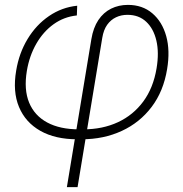

<svg xmlns="http://www.w3.org/2000/svg" viewBox="-20 -558 744 782"><path d="M252.4 204.1 352.1 -398.4Q359.9 -445.3 380.6 -476.3Q401.4 -507.3 432.4 -522.7Q463.4 -538.1 501 -538.1Q560.1 -538.1 600.3 -503.9Q640.6 -469.7 657 -410.9Q673.3 -352.1 660.6 -276.4Q646 -186.5 597.7 -122.6Q549.3 -58.6 475.8 -24.7Q402.3 9.3 312.5 9.3H294.4Q205.1 9.3 144.3 -25.1Q83.5 -59.6 57.4 -122.3Q31.2 -185.1 45.9 -270.5Q57.6 -341.8 92.5 -399.4Q127.4 -457 179.7 -492.7Q231.9 -528.3 294.4 -534.7L293 -495.1Q240.7 -489.7 198.5 -459.5Q156.2 -429.2 127.9 -379.9Q99.6 -330.6 89.4 -269.5Q76.7 -193.4 98.6 -140.1Q120.6 -86.9 172.4 -59.1Q224.1 -31.2 301.8 -31.2H319.3Q397.9 -31.2 460.4 -60.3Q522.9 -89.4 563.7 -144.8Q604.5 -200.2 617.7 -279.8Q628.4 -343.8 616.9 -392.6Q605.5 -441.4 575.4 -469.5Q545.4 -497.6 499 -497.6Q473.6 -497.6 452.4 -487.5Q431.2 -477.5 416.5 -457Q401.9 -436.5 396.5 -403.8L295.9 204.1Z"/></svg>

Font: Inter 24pt ExtraLight
Style: Italic
Weight: 250
Italic angle: -9.3988°
Version: Version 4.001;git-66647c0bb